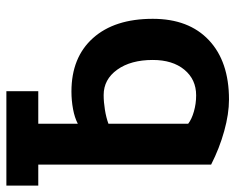

<svg xmlns="http://www.w3.org/2000/svg" viewBox="-88 -426 738 602"><g transform="rotate(90 281.0 -125.0)"><path d="M266 224V124H368V0Q349 10 322 15Q295 20 267 20Q160 20 99.5 -47.5Q39 -115 39 -235Q39 -348 106 -411Q173 -474 292 -474Q337 -474 391 -459Q445 -444 496 -418V124H562V224ZM278 -81Q300 -81 324.5 -85Q349 -89 368 -96V-346Q354 -357 329.5 -364Q305 -371 279 -371Q229 -371 198.5 -334Q168 -297 168 -235Q168 -166 198.5 -123.5Q229 -81 278 -81Z"/></g></svg>

Font: Podkova ExtraBold
Style: Regular
Weight: 800
Designer: Ilya Yudin
Foundry: Cyreal (www.cyreal.org)
Version: Version 2.103